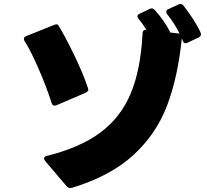

<svg xmlns="http://www.w3.org/2000/svg" viewBox="-20 -890 1040 963"><path d="M332 53Q322 53 315 45L206 -83Q201 -90 201 -95Q201 -105 215 -108Q383 -150 484.5 -226Q586 -302 636 -422Q686 -542 695 -723Q696 -742 714 -741Q693 -775 675 -795Q669 -803 669 -808Q669 -816 680 -821L730 -845Q736 -848 741 -848Q748 -848 756 -840Q779 -815 800 -785Q821 -755 834 -727L876 -722L881 -721Q856 -772 819 -818Q814 -824 814 -831Q814 -840 824 -844L874 -867Q880 -870 885 -870Q894 -870 900 -862Q924 -832 948 -795Q972 -758 986 -727Q988 -721 988 -718Q988 -708 976 -702L921 -676Q915 -673 911 -673Q901 -673 896 -687L892 -698Q872 -501 817 -358Q762 -215 647 -110.5Q532 -6 341 52Q338 53 332 53ZM254 -360Q243 -360 239 -373Q214 -452 174.5 -543Q135 -634 104 -683Q100 -688 100 -695Q100 -705 112 -709L251 -765Q259 -768 264 -768Q269 -768 272 -764Q304 -713 350 -618.5Q396 -524 421 -449Q423 -443 423 -441Q423 -432 410 -425L263 -362Q257 -360 254 -360Z"/></svg>

Font: LINE Seed JP_TTF ExtraBold
Style: Regular
Weight: 800
Designer: LY Corporation & Fontrix & Fontworks
Version: Version 1.015